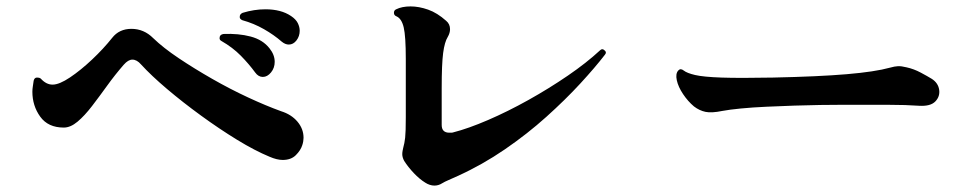

<svg xmlns="http://www.w3.org/2000/svg" viewBox="-20 -661 3040 599"><path d="M821 -172Q775 -191 719.5 -225Q664 -259 607 -300.5Q550 -342 501 -383.5Q452 -425 420 -460Q407 -475 393 -475Q380 -475 366 -459Q339 -428 314.5 -394Q290 -360 267 -330Q244 -300 222 -281.5Q200 -263 179 -263Q130 -263 105.5 -297Q81 -331 81 -375Q81 -383 82.5 -392Q84 -401 85 -409Q87 -418 94 -419H97Q103 -419 107 -416Q124 -397 144 -397Q165 -397 198.5 -419.5Q232 -442 267.5 -475.5Q303 -509 330 -543Q352 -571 390 -571Q429 -571 458 -542Q489 -512 537.5 -479.5Q586 -447 642 -415Q698 -383 754 -357Q810 -331 857 -314Q889 -304 908 -281.5Q927 -259 927 -231Q927 -226 926 -220Q925 -214 923 -208Q918 -192 903 -177Q888 -162 862 -162Q844 -162 821 -172ZM776 -435Q757 -461 731.5 -487Q706 -513 671 -533Q665 -536 665 -542Q665 -553 677 -555Q724 -557 762 -547Q800 -537 821 -510Q837 -490 837 -468Q837 -449 825.5 -435Q814 -421 800 -421Q786 -421 776 -435ZM859 -531Q835 -552 803.5 -570Q772 -588 736 -598Q727 -602 728 -609Q728 -617 737 -621Q773 -632 808 -632Q857 -632 888 -611Q903 -601 909 -589Q915 -577 915 -565Q915 -548 905 -535Q895 -522 881 -522Q870 -522 859 -531Z M1359 -89Q1348 -82 1335 -82Q1328 -82 1320.5 -84.5Q1313 -87 1307 -91Q1289 -102 1271 -121Q1253 -140 1241 -159Q1235 -170 1235 -180Q1235 -185 1236 -190.5Q1237 -196 1238 -200Q1242 -214 1244 -231.5Q1246 -249 1246 -295V-477Q1246 -548 1239.5 -575.5Q1233 -603 1217 -610Q1209 -613 1209 -621Q1209 -629 1216 -632Q1234 -641 1261 -641Q1287 -641 1315.5 -631Q1344 -621 1372 -596Q1384 -586 1384 -570Q1384 -558 1377 -546Q1367 -530 1362.5 -495.5Q1358 -461 1358 -386V-271Q1358 -247 1382 -247Q1385 -247 1388 -247Q1391 -247 1394 -248Q1441 -260 1502.5 -286.5Q1564 -313 1628.5 -349Q1693 -385 1751.5 -425Q1810 -465 1852 -504Q1859 -511 1866 -504Q1874 -498 1867 -490Q1837 -451 1790.5 -400.5Q1744 -350 1684.5 -296.5Q1625 -243 1555 -195Q1485 -147 1408 -112Q1393 -105 1380 -99.5Q1367 -94 1359 -89Z M2234 -315Q2200 -308 2181 -312Q2162 -316 2145 -329Q2126 -345 2111 -367.5Q2096 -390 2091.5 -410.5Q2087 -431 2096 -441Q2103 -449 2113 -441Q2123 -433 2148.5 -427Q2174 -421 2231 -419Q2288 -417 2391 -419Q2533 -422 2621.5 -429.5Q2710 -437 2757 -450Q2771 -454 2781.5 -454.5Q2792 -455 2808 -451Q2831 -446 2852.5 -434.5Q2874 -423 2887 -415Q2907 -402 2910 -381Q2913 -360 2898 -344.5Q2883 -329 2848 -331Q2806 -334 2753.5 -334Q2701 -334 2651 -334Q2638 -334 2624.5 -334Q2611 -334 2599 -334Q2576 -334 2539 -333.5Q2502 -333 2458 -331.5Q2414 -330 2370.5 -328Q2327 -326 2291 -322.5Q2255 -319 2234 -315Z"/></svg>

Font: Zen Antique Soft
Style: Regular
Weight: 400
Designer: Yoshimichi Ohira
Foundry: Positype
Version: Version 1.001